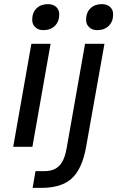

<svg xmlns="http://www.w3.org/2000/svg" viewBox="-20 -711 571 930"><path d="M136 -615Q136 -650 157 -670.5Q178 -691 212 -691Q237 -691 252 -677.5Q267 -664 267 -641Q267 -607 246 -586Q225 -565 190 -565Q166 -565 151 -579Q136 -593 136 -615ZM132 -499H225L137 0H44ZM397 -615Q397 -650 418 -670.5Q439 -691 473 -691Q498 -691 513 -677.5Q528 -664 528 -641Q528 -607 507 -586Q486 -565 451 -565Q427 -565 412 -579Q397 -593 397 -615ZM152 118H195Q242 118 267.5 91.5Q293 65 303 6L392 -499H486L397 1Q378 107 328 153Q278 199 181 199H138Z"/></svg>

Font: Bai Jamjuree Medium
Style: Italic
Weight: 500
Italic angle: -10°
Version: Version 1.000; ttfautohint (v1.6)